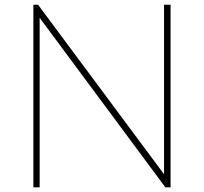

<svg xmlns="http://www.w3.org/2000/svg" viewBox="-20 -798 868 818"><path d="M706.7 0H684.4L148.9 -722.2V0H122.2V-777.8H142.2L678.9 -55.6V-777.8H706.7Z"/></svg>

Font: Paperlogy 1 Thin
Style: Regular
Weight: 250
Designer: redesigned by Lee Juim, glyphs from Gmarket Sans & Montserrat
Foundry: PT&
Version: Version 1.001